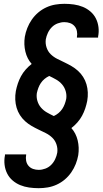

<svg xmlns="http://www.w3.org/2000/svg" viewBox="-20 -843 540 1006"><path d="M183 143Q157 143 132.5 139.5Q108 136 86 127Q64 118 46 102.5Q28 87 17.5 66Q7 45 4 20.5Q1 -4 6 -29V-34H117V-31Q114 -16 117 -0.5Q120 15 129.5 26Q139 37 153 42Q167 47 183 47Q200 47 217.5 40.5Q235 34 248 21Q261 8 269 -9Q277 -26 280 -43Q283 -65 276 -86Q269 -107 254 -121.5Q239 -136 220 -145.5Q201 -155 182 -164Q163 -173 145 -183.5Q127 -194 111.5 -208Q96 -222 84.5 -240Q73 -258 67 -278.5Q61 -299 60 -321Q59 -343 63 -366Q67 -386 73.5 -405.5Q80 -425 90 -443.5Q100 -462 114.5 -478.5Q129 -495 146 -508Q122 -535 113 -572.5Q104 -610 110 -650Q114 -673 123 -696Q132 -719 146.5 -740Q161 -761 180.5 -777.5Q200 -794 223 -804.5Q246 -815 270 -819Q294 -823 317 -823Q343 -823 367.5 -819.5Q392 -816 414 -807Q436 -798 454 -782.5Q472 -767 482.5 -746Q493 -725 496 -700.5Q499 -676 494 -651V-646H383V-649Q386 -664 383 -679.5Q380 -695 370.5 -706Q361 -717 347 -722Q333 -727 317 -727Q300 -727 282.5 -720.5Q265 -714 252 -701Q239 -688 231 -671Q223 -654 220 -637Q217 -615 224 -594Q231 -573 246 -558.5Q261 -544 280 -534.5Q299 -525 318 -516Q337 -507 355 -496.5Q373 -486 388.5 -472Q404 -458 415.5 -440Q427 -422 433 -401.5Q439 -381 440 -359Q441 -337 437 -314Q433 -294 426.5 -274.5Q420 -255 410 -236.5Q400 -218 385.5 -201.5Q371 -185 354 -172Q378 -145 387 -107.5Q396 -70 390 -30Q386 -7 377 16Q368 39 353.5 60Q339 81 319.5 97.5Q300 114 277 124.5Q254 135 230 139Q206 143 183 143ZM262 -235Q275 -241 286.5 -250.5Q298 -260 306 -272Q314 -284 319 -297.5Q324 -311 327 -325Q330 -346 324 -366Q318 -386 305 -401Q292 -416 274.5 -426Q257 -436 238 -445Q225 -439 213.5 -429.5Q202 -420 194 -408Q186 -396 181 -382.5Q176 -369 173 -355Q170 -334 176 -314Q182 -294 195 -279Q208 -264 225.5 -254Q243 -244 262 -235Z"/></svg>

Font: Iosevka SS18
Style: Bold Italic
Weight: 700
Italic angle: -9°
Monospace: yes
Designer: Belleve Invis
Foundry: Belleve Invis
Version: Version 25.1.1; ttfautohint (v1.8.4)